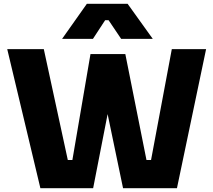

<svg xmlns="http://www.w3.org/2000/svg" viewBox="-20 -988 1120 1008"><path d="M18 -730H210L336 -148H360L455 -704H638L749 -148H773L882 -730H1062L909 0H626L545 -389L469 0H192ZM436 -968H650L782 -784H616L550 -882H532L468 -784H306Z"/></svg>

Font: Sora-SIA ExtraBold
Style: Regular
Weight: 800
Designer: Jonathan Barnbrook, Julián Moncada
Foundry: Barnbrook Fonts
Version: Version 2.000